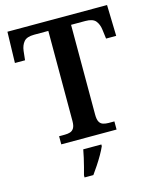

<svg xmlns="http://www.w3.org/2000/svg" viewBox="-135 -805 907 1117"><g transform="rotate(-15 319.0 -246.5)"><path d="M152 0V-49H187Q205 -49 219 -53.5Q233 -58 241.5 -72Q250 -86 250 -115V-657H164Q120 -657 102.5 -636Q85 -615 81 -582L75 -527H14L19 -714H619L624 -527H563L556 -582Q552 -615 535 -636Q518 -657 473 -657H387V-116Q387 -87 395 -72.5Q403 -58 418 -53.5Q433 -49 450 -49H485V0ZM233 208Q239 187 245.5 161.5Q252 136 258 110Q264 84 268 61H377V71Q368 92 352.5 119Q337 146 319.5 172.5Q302 199 286 221H233Z"/></g></svg>

Font: Noto Serif Gujarati SemiBold
Style: Regular
Weight: 600
Version: Version 2.102